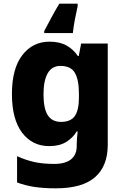

<svg xmlns="http://www.w3.org/2000/svg" viewBox="-20 -786 677 1046"><path d="M250 -559Q306 -559 343.5 -537.5Q381 -516 404 -481H409L422 -549H567V3Q567 119 497.5 179.5Q428 240 284 240Q219 240 168.5 232.5Q118 225 73 208V65Q120 86 166 96.5Q212 107 276 107Q336 107 367 82Q398 57 398 10V-2Q398 -14 399.5 -33Q401 -52 403 -70H398Q377 -35 340.5 -12.5Q304 10 248 10Q156 10 100.5 -63Q45 -136 45 -274Q45 -412 101.5 -485.5Q158 -559 250 -559ZM309 -427Q263 -427 240 -387Q217 -347 217 -272Q217 -194 240.5 -158Q264 -122 312 -122Q366 -122 388 -154.5Q410 -187 410 -254V-276Q410 -351 388 -389Q366 -427 309 -427ZM403 -752Q396 -722 388 -680Q380 -638 377 -606H221V-617Q239 -651 258.5 -687.5Q278 -724 303 -766H403Z"/></svg>

Font: Noto Sans Syriac ExtraBold
Style: Regular
Weight: 800
Designer: Patrick Giasson and the Monotype Design Team
Foundry: Monotype Imaging Inc.
Version: Version 3.000; ttfautohint (v1.8.4.7-5d5b)